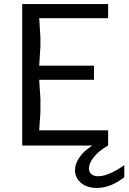

<svg xmlns="http://www.w3.org/2000/svg" viewBox="-20 -720 640 950"><path d="M90 -700H515V-630H174L180 -535V-490L174 -395H445V-325H174L180 -230V-165L174 -75H515V0Q469 26 444.5 57Q420 88 420 113Q420 131 432 141.5Q444 152 466 152Q517 152 595 97V157Q527 210 458 210Q411 210 381 185Q351 160 351 122Q351 92 372 60Q393 28 437 0H90Z"/></svg>

Font: Sligoil Micro
Style: Regular
Weight: 400
Designer: Ariel Martín Pérez
Foundry: Igor Stepanchenko
Version: Version 1.001